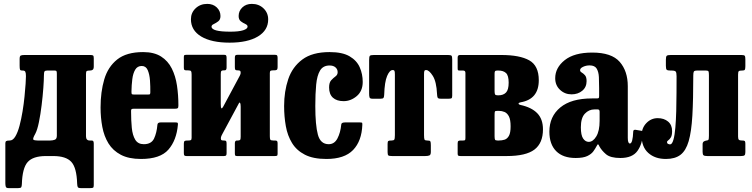

<svg xmlns="http://www.w3.org/2000/svg" viewBox="-20 -803 3870 988"><path d="M422.5 -422V-102Q422.5 -80 441.5 -80H451.5Q458.5 -80 460.5 -75.5Q462.5 -71 462.5 -64V149.5Q462.5 160.5 458.8 162.8Q455 165 443.5 165H396.5Q382.5 165 380 159.2Q377.5 153.5 377 141.5Q374.5 60 347 30Q319.5 0 254 0H216.5Q150 0 122.5 30.8Q95 61.5 92.5 144.5Q92 156 89.2 160.5Q86.5 165 73.5 165H24.5Q12 165 9.8 157.8Q7.5 150.5 7.5 139.5V-66Q7.5 -74 12 -77Q16.5 -80 30.5 -80Q46.5 -80 59 -101Q71.5 -122 80.5 -156Q89.5 -190 96 -229.5Q102.5 -269 106.2 -306.5Q110 -344 111.8 -372Q113.5 -400 113.5 -410.5Q113.5 -427.5 110.2 -433.8Q107 -440 97.5 -440H93.5Q85.5 -440 83.2 -444.5Q81 -449 81 -465V-500Q81 -514.5 86.8 -517.2Q92.5 -520 106 -520H444.5Q456 -520 459.2 -517.2Q462.5 -514.5 462.5 -503V-461Q462.5 -448 457 -444Q451.5 -440 442 -440H441.5Q429.5 -440 426 -437.2Q422.5 -434.5 422.5 -422ZM222.5 -440Q212 -440 209 -435.2Q206 -430.5 206 -414Q206 -392 203 -350.5Q200 -309 194.2 -261.8Q188.5 -214.5 180.2 -174.2Q172 -134 161.5 -114.5Q147 -89 151.8 -84.5Q156.5 -80 173 -80H238.5Q251.5 -80 262 -84Q272.5 -88 272.5 -105V-423Q272.5 -433 270.8 -436.5Q269 -440 261.5 -440Z M497.5 -250Q497.5 -330 516.5 -394.5Q535.5 -459 583.2 -497Q631 -535 716.5 -535Q773 -535 808.8 -512.2Q844.5 -489.5 864 -450.5Q883.5 -411.5 890.8 -362.2Q898 -313 898 -260.5Q898 -249.5 894.8 -246.5Q891.5 -243.5 880.5 -243.5H668.5Q659 -243.5 656.5 -240.8Q654 -238 654.5 -229Q654.5 -183.5 658.2 -145.2Q662 -107 676 -84Q690 -61 720 -61Q759 -61 772.8 -90.2Q786.5 -119.5 790 -161Q791 -173 806 -173H883.5Q892.5 -173 894.2 -170.8Q896 -168.5 895.5 -161.5Q888.5 -81 846.5 -33Q804.5 15 705.5 15Q642.5 15 601.8 -6.5Q561 -28 538.2 -65Q515.5 -102 506.5 -149.8Q497.5 -197.5 497.5 -250ZM670 -316.5H739.5Q749.5 -316.5 751.2 -318Q753 -319.5 753.5 -327.5Q754 -357.5 751.8 -389Q749.5 -420.5 740.2 -442Q731 -463.5 709.5 -463.5Q687 -463.5 675.8 -444.5Q664.5 -425.5 660.8 -395.5Q657 -365.5 656.5 -332Q656.5 -323 657.8 -319.8Q659 -316.5 670 -316.5Z M1276 -783Q1312 -783 1336 -760Q1360 -737 1360 -703Q1360 -647 1307 -615.2Q1254 -583.5 1161.5 -583.5Q1068 -583.5 1015.2 -615.2Q962.5 -647 962.5 -704Q962.5 -737.5 986.5 -760.2Q1010.5 -783 1046.5 -783Q1076.5 -783 1095.5 -764.8Q1114.5 -746.5 1114.5 -720.5Q1114.5 -702 1103 -693.2Q1091.5 -684.5 1080 -679.2Q1068.5 -674 1068.5 -666Q1068.5 -640 1165.5 -640Q1208.5 -640 1231.2 -647.2Q1254 -654.5 1254 -666Q1254 -674.5 1242.5 -679.5Q1231 -684.5 1219.5 -693.2Q1208 -702 1208 -720.5Q1208 -746.5 1227 -764.8Q1246 -783 1276 -783ZM1368.5 -102.5Q1368.5 -89.5 1370.8 -84.8Q1373 -80 1386.5 -80H1395.5Q1403.5 -80 1406 -76.8Q1408.5 -73.5 1408.5 -65V-11Q1408.5 -3 1404.8 -1.5Q1401 0 1393 0H1199.5Q1191.5 0 1190 -3.8Q1188.5 -7.5 1188.5 -15.5V-65.5Q1188.5 -80 1199 -80H1204Q1212.5 -80 1215.5 -83.2Q1218.5 -86.5 1218.5 -99.5V-254.5Q1218.5 -269 1215.2 -273.5Q1212 -278 1208.5 -270L1124.5 -114Q1122.5 -110.5 1119.5 -104Q1116.5 -97.5 1116.5 -91Q1116.5 -83.5 1120 -81.8Q1123.5 -80 1131 -80H1132.5Q1141 -80 1143.5 -77Q1146 -74 1146 -63V-15Q1146 -6 1143.2 -3Q1140.5 0 1132 0H940Q931 0 928.5 -3.2Q926 -6.5 926 -16V-64Q926 -74.5 930 -77.2Q934 -80 944 -80H949Q958.5 -80 962.2 -82.2Q966 -84.5 966 -94V-418.5Q966 -431.5 963.5 -436.2Q961 -441 948 -441H939Q930.5 -441 928.2 -444Q926 -447 926 -456V-510Q926 -518 929.5 -519.5Q933 -521 941.5 -521H1133.5Q1141.5 -521 1143.8 -517.2Q1146 -513.5 1146 -505.5V-455.5Q1146 -441 1136 -441H1131Q1122.5 -441 1119.2 -437.8Q1116 -434.5 1116 -421.5V-268.5Q1116 -249 1119.2 -246Q1122.5 -243 1128.5 -254L1214 -413.5Q1218.5 -422.5 1218.5 -428Q1218.5 -437 1214.8 -439Q1211 -441 1203 -441H1201.5Q1193.5 -441 1191 -444Q1188.5 -447 1188.5 -458V-506Q1188.5 -515 1191.2 -518Q1194 -521 1202.5 -521H1394.5Q1403.5 -521 1406 -517.5Q1408.5 -514 1408.5 -505V-457Q1408.5 -446.5 1404.2 -443.8Q1400 -441 1390.5 -441H1385.5Q1375.5 -441 1372 -438.5Q1368.5 -436 1368.5 -427Z M1442 -257.5Q1442 -332.5 1463.2 -395.5Q1484.5 -458.5 1535.8 -496.8Q1587 -535 1676 -535Q1742 -535 1779 -513.2Q1816 -491.5 1831.2 -456.5Q1846.5 -421.5 1846.5 -381.5Q1846.5 -334.5 1815.8 -308.5Q1785 -282.5 1748 -282.5Q1713 -282.5 1693.2 -300.2Q1673.5 -318 1673.5 -353Q1673.5 -378.5 1684.5 -390.2Q1695.5 -402 1706.5 -410Q1717.5 -418 1717.5 -431.5Q1717.5 -446.5 1706.5 -456.2Q1695.5 -466 1676 -466Q1642.5 -466 1627 -440.2Q1611.5 -414.5 1607 -367.8Q1602.5 -321 1602.5 -257.5Q1602.5 -159 1615.8 -110Q1629 -61 1671.5 -61Q1701 -61 1716.5 -90.8Q1732 -120.5 1736 -162Q1736.5 -173 1755 -173H1832Q1842.5 -173 1843.5 -171Q1844.5 -169 1844.5 -161Q1841.5 -77.5 1797 -31.2Q1752.5 15 1659.5 15Q1591.5 15 1548.8 -7Q1506 -29 1482.8 -67Q1459.5 -105 1450.8 -154Q1442 -203 1442 -257.5Z M1974.5 -20.5V-62.5Q1974.5 -74.5 1978 -77.2Q1981.5 -80 1993 -80H1995Q2005.5 -80 2008.8 -84.5Q2012 -89 2012 -107.5V-420Q2012 -434.5 2009.8 -438.5Q2007.5 -442.5 2002.5 -442.5H2000.5Q1985 -442.5 1972 -412Q1959 -381.5 1957 -315.5Q1956.5 -304 1953.5 -299.5Q1950.5 -295 1938 -295H1896.5Q1883.5 -295 1881.5 -302.2Q1879.5 -309.5 1879.5 -320.5V-493.5Q1879.5 -511 1883 -515.5Q1886.5 -520 1903.5 -520H2286Q2300.5 -520 2303.8 -515.8Q2307 -511.5 2307 -496.5V-310.5Q2307 -299.5 2303 -297.2Q2299 -295 2288 -295H2248.5Q2234.5 -295 2232 -300.8Q2229.5 -306.5 2229 -318.5Q2226 -383 2207 -412.8Q2188 -442.5 2173 -442.5H2171Q2166 -442.5 2164 -438.5Q2162 -434.5 2162 -421V-108.5Q2162 -89.5 2164.5 -84.8Q2167 -80 2177.5 -80H2179.5Q2192 -80 2194.5 -75.5Q2197 -71 2197 -55.5V-21Q2197 -6 2189.2 -3Q2181.5 0 2168 0H1997.5Q1982.5 0 1978.5 -3.2Q1974.5 -6.5 1974.5 -20.5Z M2363 -440H2345.5Q2338 -440 2336.5 -442.2Q2335 -444.5 2335 -452V-507Q2335 -520 2347 -520H2560Q2654.5 -520 2703.5 -492.5Q2752.5 -465 2752.5 -390Q2752.5 -292.5 2659 -276.5Q2648 -274.5 2648.5 -269.8Q2649 -265 2658 -263Q2715.5 -250.5 2744.8 -220.2Q2774 -190 2774 -137.5Q2774 -66.5 2730 -33.2Q2686 0 2587.5 0H2350.5Q2342 0 2338.5 -2Q2335 -4 2335 -12V-65Q2335 -75 2338.8 -77.5Q2342.5 -80 2351.5 -80H2363.5Q2372 -80 2373.5 -83Q2375 -86 2375 -94V-428Q2375 -440 2363 -440ZM2525 -424V-334.5Q2525 -321 2527.8 -316.8Q2530.5 -312.5 2541.5 -312.5H2545Q2570 -312.5 2583.8 -326.8Q2597.5 -341 2597.5 -377.5Q2597.5 -414.5 2583.8 -427.2Q2570 -440 2545 -440H2539Q2530 -440 2527.5 -436.8Q2525 -433.5 2525 -424ZM2525 -211.5V-102.5Q2525 -88 2527.5 -84Q2530 -80 2540.5 -80H2547.5Q2562.5 -80 2576.2 -84.2Q2590 -88.5 2598.8 -104Q2607.5 -119.5 2607.5 -152.5Q2607.5 -187 2598.8 -204Q2590 -221 2576.2 -226.8Q2562.5 -232.5 2547.5 -232.5H2539Q2529 -232.5 2527 -229.5Q2525 -226.5 2525 -211.5Z M2807 -125.5Q2807 -203.5 2863.2 -250Q2919.5 -296.5 3026 -296.5H3050Q3058.5 -296.5 3060.8 -298.5Q3063 -300.5 3063 -309.5V-349.5Q3063 -379.5 3061.8 -406.2Q3060.5 -433 3050.5 -449.8Q3040.5 -466.5 3014 -466.5Q2996 -466.5 2980.5 -459.2Q2965 -452 2965 -442Q2965 -434.5 2973.5 -429.8Q2982 -425 2990.2 -415.8Q2998.5 -406.5 2998.5 -385.5Q2998.5 -354.5 2976.2 -336Q2954 -317.5 2921 -317.5Q2886.5 -317.5 2861.8 -340.8Q2837 -364 2837 -400.5Q2837 -454.5 2886 -493.5Q2935 -532.5 3027.5 -532.5Q3127 -532.5 3168.8 -484.8Q3210.5 -437 3210.5 -359.5V-93.5Q3210.5 -64.5 3221.5 -64.5Q3236 -64.5 3238.5 -126.5Q3239 -136.5 3251 -135L3283 -129.5Q3287.5 -128.5 3287.8 -125.5Q3288 -122.5 3288 -117.5Q3286.5 -63.5 3260.5 -26.8Q3234.5 10 3172.5 10H3172Q3121 10 3098.2 -9.5Q3075.5 -29 3064 -50.5Q3060.5 -59 3057.8 -60.2Q3055 -61.5 3050 -51Q3043.5 -38.5 3033.2 -24.2Q3023 -10 3002 0Q2981 10 2942 10Q2877 10 2842 -25.2Q2807 -60.5 2807 -125.5ZM2969 -148Q2969 -107 2980.8 -90Q2992.5 -73 3009.5 -73Q3031.5 -73 3048.5 -101.2Q3065.5 -129.5 3065.5 -181V-228Q3065.5 -240 3056 -240H3039Q3010.5 -240 2989.8 -218.2Q2969 -196.5 2969 -148Z M3281.5 -105Q3281.5 -144 3306 -169.5Q3330.5 -195 3364.5 -195Q3397 -195 3417.8 -177.5Q3438.5 -160 3438.5 -128.5Q3438.5 -106 3432 -95.8Q3425.5 -85.5 3419 -81.2Q3412.5 -77 3412.5 -72Q3412.5 -65 3418 -62.5Q3423.5 -60 3428 -60Q3438.5 -60 3445.2 -83.5Q3452 -107 3455.2 -145.8Q3458.5 -184.5 3459.8 -231.2Q3461 -278 3461.2 -325Q3461.5 -372 3461.5 -411Q3461.5 -429.5 3457 -434.8Q3452.5 -440 3435.5 -440H3431Q3415.5 -440 3411 -443.8Q3406.5 -447.5 3406.5 -464.5V-495.5Q3406.5 -512 3411 -516Q3415.5 -520 3431.5 -520H3795Q3809 -520 3812.2 -516Q3815.5 -512 3815.5 -497.5V-463Q3815.5 -448.5 3812.8 -444.2Q3810 -440 3799.5 -440H3798Q3785.5 -440 3781.8 -436.8Q3778 -433.5 3778 -419V-100.5Q3778 -88 3782 -84Q3786 -80 3797.5 -80H3800.5Q3810 -80 3812.8 -76.8Q3815.5 -73.5 3815.5 -63.5V-20.5Q3815.5 -7.5 3811 -3.8Q3806.5 0 3793 0H3619.5Q3605.5 0 3600.5 -3.8Q3595.5 -7.5 3595.5 -21V-61Q3595.5 -71.5 3603 -75.8Q3610.5 -80 3620 -80H3613.5Q3622.5 -80 3625.2 -83.5Q3628 -87 3628 -104.5V-415.5Q3628 -430.5 3626 -435.2Q3624 -440 3613.5 -440H3568.5Q3553.5 -440 3550.5 -434.8Q3547.5 -429.5 3547.5 -415Q3547.5 -291.5 3542.8 -208.5Q3538 -125.5 3523.8 -76.5Q3509.5 -27.5 3481.5 -6.2Q3453.5 15 3406.5 15Q3350.5 15 3316 -16Q3281.5 -47 3281.5 -105Z"/></svg>

Font: Besley* Condensed
Style: Bold
Weight: 700
Width: 3
Designer: Owen Earl
Foundry: indestructible type*
Version: Version 3.000; ttfautohint (v1.8.3)